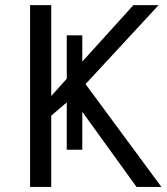

<svg xmlns="http://www.w3.org/2000/svg" viewBox="-20 -734 654 754"><path d="M242.2 -332 181.2 -279.8V0H98.1V-713.9H181.2V-356.9L242.2 -424.8V-595.2H303.2V-492.2L503.9 -713.9H603L315.9 -403.8L613.8 0H516.1L303.2 -294.9V-146H242.2Z"/></svg>

Font: HunimalSansv1.5
Style: Regular
Weight: 400
Foundry: Ascender Corporation
Version: Version 1.10